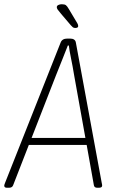

<svg xmlns="http://www.w3.org/2000/svg" viewBox="-33 -884 543 906"><path d="M0 2Q-13 2 -13 -8Q-13 -12 -8 -24L253 -683Q260 -702 285 -702H297Q322 -702 325 -683L447 -21Q448 -17 448.5 -14Q449 -11 449 -8Q449 2 433 2H426Q412 2 410 -10L376 -200H103L29 -10Q25 2 9 2ZM231 -528 116 -233H370L317 -528Q310 -571 302 -609.5Q294 -648 292 -669H287Q279 -648 263.5 -609.5Q248 -571 231 -528ZM322 -752Q315 -752 310.5 -755.5Q306 -759 301 -765L255 -819Q243 -833 239 -839Q235 -845 235 -850Q235 -857 242.5 -860.5Q250 -864 258 -864Q272 -864 278 -859.5Q284 -855 292 -841L332 -774Q336 -767 336 -761Q336 -752 322 -752Z"/></svg>

Font: Asap Condensed Condensed Thin
Style: Italic
Weight: 100
Width: 3
Italic angle: -6°
Designer: Pablo Cosgaya
Foundry: Omnibus-Type
Version: Version 3.001; ttfautohint (v1.8.4.7-5d5b)